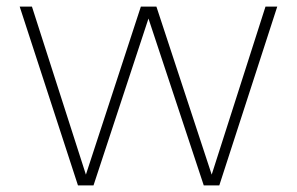

<svg xmlns="http://www.w3.org/2000/svg" viewBox="-20 -560 897 580"><path d="M215.5 0 39.5 -540H76.5L239.5 -32.5L405.5 -540H452.5L619.5 -32.5L782 -540H817.5L642.5 0H595.5L428.5 -504L262.5 0Z"/></svg>

Font: Encode Sans Semi Expanded Thin
Style: Regular
Weight: 100
Width: 6
Designer: Multiple Designers
Foundry: Impallari Type
Version: Version 3.000; ttfautohint (v1.8.3) -l 8 -r 50 -G 200 -x 14 